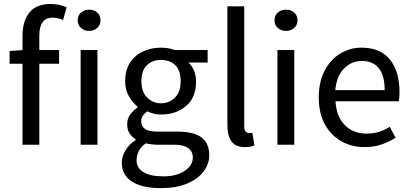

<svg xmlns="http://www.w3.org/2000/svg" viewBox="-20 -744 2111 987"><path d="M95.7 0V-416.5H29.3V-481.9L95.7 -486.3V-560.1Q95.7 -634.8 130.9 -679.2Q166 -723.6 240.2 -723.6Q263.7 -723.6 284.9 -718.8Q306.2 -713.9 322.8 -707L304.2 -641.1Q291 -647 276.9 -650.1Q262.7 -653.3 249.5 -653.3Q215.8 -653.3 199 -629.9Q182.1 -606.4 182.1 -560.5V-486.8H283.7V-416.5H182.1V0ZM394.5 0V-486.8H481V0ZM438 -585Q413.6 -585 396.5 -600.3Q379.4 -615.7 379.4 -639.2Q379.4 -664.6 396.5 -679.4Q413.6 -694.3 438 -694.3Q462.9 -694.3 479.7 -679.4Q496.6 -664.6 496.6 -639.2Q496.6 -615.7 479.7 -600.3Q462.9 -585 438 -585Z M807.1 223.1Q710 223.1 658 189.2Q606 155.3 606 92.3Q606 60.5 624.8 29.1Q643.6 -2.4 677.2 -23.9V-27.8Q658.7 -39.6 646.2 -58.1Q633.8 -76.7 633.8 -105.5Q633.8 -135.7 650.9 -157.2Q668 -178.7 687 -191.9V-195.8Q663.1 -214.8 643.3 -248Q623.5 -281.2 623.5 -326.7Q623.5 -383.3 648.4 -421.6Q673.3 -460 715.3 -479.5Q757.3 -499 808.1 -499Q830.6 -499 847.2 -495.6Q863.8 -492.2 877.4 -486.8H1047.4V-422.4H948.7Q965.8 -407.2 976.8 -382.6Q987.8 -357.9 987.8 -323.7Q987.8 -242.7 936.5 -199Q885.3 -155.3 808.1 -155.3Q770.5 -155.3 736.3 -171.9Q723.6 -160.6 714.8 -149.9Q706.1 -139.2 706.1 -119.1Q706.1 -96.7 724.4 -82Q742.7 -67.4 791 -67.4H890.6Q977.1 -67.4 1016.4 -37.1Q1055.7 -6.8 1055.7 54.2Q1055.7 99.6 1026.1 138.2Q996.6 176.8 940.9 200Q885.3 223.1 807.1 223.1ZM820.3 162.6Q867.2 162.6 900.9 149.2Q934.6 135.7 952.9 113.8Q971.2 91.8 971.2 66.9Q971.2 33.7 947 16.8Q922.9 0 875 0H793Q778.3 0 761.7 -1.7Q745.1 -3.4 729.5 -7.3Q704.1 10.3 693.1 33.2Q682.1 56.2 682.1 80.6Q682.1 118.7 717 140.6Q752 162.6 820.3 162.6ZM808.1 -212.9Q849.1 -212.9 878.9 -241.9Q908.7 -271 908.7 -326.7Q908.7 -382.8 880.6 -409.4Q852.5 -436 808.1 -436Q763.7 -436 735.4 -409.2Q707 -382.3 707 -326.7Q707 -271.5 736.8 -242.2Q766.6 -212.9 808.1 -212.9Z M1239.3 12.2Q1190.4 12.2 1169.7 -17.6Q1148.9 -47.4 1148.9 -102.1V-711.4H1235.4V-95.7Q1235.4 -76.2 1242.4 -68.1Q1249.5 -60.1 1258.8 -60.1Q1262.2 -60.1 1266.1 -60.3Q1270 -60.5 1276.9 -62L1288.1 3.4Q1279.8 7.3 1268.1 9.8Q1256.3 12.2 1239.3 12.2Z M1406.2 0V-486.8H1492.7V0ZM1450.2 -585Q1425.3 -585 1408.2 -600.3Q1391.1 -615.7 1391.1 -639.6Q1391.1 -664.6 1408.2 -679.4Q1425.3 -694.3 1450.2 -694.3Q1475.1 -694.3 1492.2 -679.4Q1509.3 -664.6 1509.3 -639.6Q1509.3 -615.7 1492.2 -600.3Q1475.1 -585 1450.2 -585Z M1853 12.2Q1788.1 12.2 1734.9 -17.8Q1681.6 -47.9 1650.1 -104.7Q1618.7 -161.6 1618.7 -243.2Q1618.7 -324.7 1649.2 -381.8Q1679.7 -439 1729.5 -469Q1779.3 -499 1837.9 -499Q1935.5 -499 1984.6 -437.7Q2033.7 -376.5 2033.7 -270Q2033.7 -256.8 2032.7 -244.9Q2031.7 -232.9 2030.3 -223.6H1704.6Q1709 -145 1752.4 -101.1Q1795.9 -57.1 1864.3 -57.1Q1897.9 -57.1 1927.2 -65.9Q1956.5 -74.7 1983.4 -92.3L2013.7 -36.1Q1981.9 -15.6 1942.1 -1.7Q1902.3 12.2 1853 12.2ZM1703.6 -280.8H1957.5Q1957.5 -355 1927.7 -392.8Q1897.9 -430.7 1839.8 -430.7Q1787.6 -430.7 1749 -392.3Q1710.4 -354 1703.6 -280.8Z"/></svg>

Font: Varta Medium
Style: Regular
Weight: 500
Designer: Joana Correia, Viktoriya Grabowska, Eben Sorkin
Foundry: Sorkin Type Co.
Version: Version 1.004